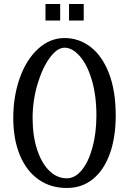

<svg xmlns="http://www.w3.org/2000/svg" viewBox="-20 -940 641 954"><path d="M459 -367Q459 -279 439.5 -207.5Q420 -136 386.5 -95Q353 -54 312 -54Q263 -54 224.5 -92Q186 -130 164 -198Q142 -266 142 -354Q142 -439 166 -520.5Q190 -602 227 -652.5Q264 -703 301 -703Q339 -703 376 -661.5Q413 -620 436 -543Q459 -466 459 -367ZM46 -354Q46 -248 78.5 -169.5Q111 -91 171 -48.5Q231 -6 312 -6Q387 -6 441.5 -50Q496 -94 525.5 -175.5Q555 -257 555 -367Q555 -487 522 -574Q489 -661 431 -706Q373 -751 301 -751Q228 -751 169.5 -697.5Q111 -644 78.5 -553Q46 -462 46 -354ZM206 -838H279V-920H206ZM323 -838H396V-920H323Z"/></svg>

Font: LXGW Marker Gothic
Style: Regular
Weight: 400
Version: Version 1.001